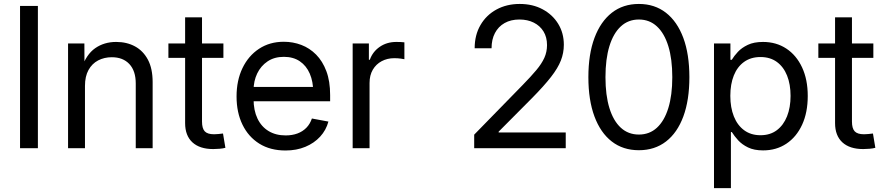

<svg xmlns="http://www.w3.org/2000/svg" viewBox="-20 -758 4519 982"><path d="M173.8 -727.5V0H82.5V-727.5Z M414.6 -318.8V0H328.1V-535.6H411.6L412.1 -405.8H396Q420.9 -479.5 466.8 -511.5Q512.7 -543.5 574.2 -543.5Q628.4 -543.5 670.4 -520.8Q712.4 -498 736.6 -452.6Q760.7 -407.2 760.7 -337.9V0H674.3V-331.1Q674.3 -395.5 641.6 -430.4Q608.9 -465.3 551.8 -465.3Q513.2 -465.3 481.9 -449Q450.7 -432.6 432.6 -399.9Q414.6 -367.2 414.6 -318.8Z M1122.6 -535.6V-461.9H841.3V-535.6ZM926.8 -669.4H1013.2V-136.2Q1013.2 -101.6 1027.1 -86.4Q1041 -71.3 1074.7 -71.3Q1084 -71.3 1096.9 -72.5Q1109.9 -73.7 1120.6 -75.2L1132.8 -2Q1119.6 1.5 1103 2.9Q1086.4 4.4 1070.8 4.4Q1001.5 4.4 964.1 -30Q926.8 -64.5 926.8 -128.4Z M1440.4 11.7Q1362.3 11.7 1306.4 -23.2Q1250.5 -58.1 1220.2 -120.4Q1189.9 -182.6 1189.9 -264.6Q1189.9 -346.7 1220.2 -409.7Q1250.5 -472.7 1304.9 -508.5Q1359.4 -544.4 1431.6 -544.4Q1478.5 -544.4 1521 -528.3Q1563.5 -512.2 1596.7 -478.8Q1629.9 -445.3 1649.2 -394Q1668.5 -342.8 1668.5 -272V-240.2H1244.6V-313.5H1621.1L1582 -286.6Q1582 -340.3 1564.5 -381.1Q1546.9 -421.9 1513.4 -444.6Q1480 -467.3 1431.6 -467.3Q1383.3 -467.3 1348.6 -444.1Q1314 -420.9 1295.4 -382.1Q1276.9 -343.3 1276.9 -296.4V-251.5Q1276.9 -193.4 1296.9 -151.6Q1316.9 -109.9 1353.8 -87.6Q1390.6 -65.4 1440.9 -65.4Q1474.6 -65.4 1501.5 -75.4Q1528.3 -85.4 1547.1 -104.7Q1565.9 -124 1575.2 -151.9L1659.7 -136.2Q1647.9 -92.3 1617.4 -59.1Q1586.9 -25.9 1541.7 -7.1Q1496.6 11.7 1440.4 11.7Z M1783.7 0V-535.6H1866.7V-452.6H1871.6Q1886.2 -493.7 1922.4 -518.6Q1958.5 -543.5 2007.3 -543.5Q2017.6 -543.5 2029.5 -543Q2041.5 -542.5 2048.3 -541.5V-455.1Q2044.4 -456.1 2029.3 -458.3Q2014.2 -460.4 1996.6 -460.4Q1960.9 -460.4 1932.1 -445.1Q1903.3 -429.7 1886.7 -401.4Q1870.1 -373 1870.1 -333.5V0Z M2405.3 0V-69.3L2652.8 -322.8Q2695.3 -366.2 2722.9 -399.2Q2750.5 -432.1 2764.2 -462.4Q2777.8 -492.7 2777.8 -527.3Q2777.8 -567.9 2759.8 -597.2Q2741.7 -626.5 2710 -642.3Q2678.2 -658.2 2636.7 -658.2Q2592.8 -658.2 2560.8 -640.1Q2528.8 -622.1 2511.5 -589.1Q2494.1 -556.2 2494.1 -511.2H2407.7Q2407.7 -578.6 2437.3 -629.6Q2466.8 -680.7 2519 -709.2Q2571.3 -737.8 2638.2 -737.8Q2704.6 -737.8 2755.4 -710.4Q2806.2 -683.1 2835 -636Q2863.8 -588.9 2863.8 -529.3Q2863.8 -487.3 2848.6 -448.5Q2833.5 -409.7 2798.1 -364.3Q2762.7 -318.8 2702.1 -257.3L2530.3 -84.5V-80.6H2873.5V0Z M3247.6 10.3Q3166.5 10.3 3108.9 -34.4Q3051.3 -79.1 3020.3 -162.6Q2989.3 -246.1 2989.3 -363.3Q2989.3 -480.5 3020.5 -564.2Q3051.8 -647.9 3109.4 -692.9Q3167 -737.8 3247.6 -737.8Q3328.1 -737.8 3386 -692.9Q3443.8 -647.9 3474.9 -564.2Q3505.9 -480.5 3505.9 -363.3Q3505.9 -246.1 3475.1 -162.6Q3444.3 -79.1 3386.5 -34.4Q3328.6 10.3 3247.6 10.3ZM3247.6 -69.8Q3301.8 -69.8 3339.8 -104.7Q3377.9 -139.6 3398.2 -205.3Q3418.5 -271 3418.5 -363.3Q3418.5 -456.1 3398.2 -522Q3377.9 -587.9 3339.8 -623Q3301.8 -658.2 3247.6 -658.2Q3193.4 -658.2 3155.3 -623Q3117.2 -587.9 3096.9 -522Q3076.7 -456.1 3076.7 -363.3Q3076.7 -271 3096.9 -205.3Q3117.2 -139.6 3155.3 -104.7Q3193.4 -69.8 3247.6 -69.8Z M3631.8 204.1V-535.6H3715.8V-452.1H3722.7Q3734.4 -471.7 3753.9 -492.7Q3773.4 -513.7 3804.7 -528.6Q3835.9 -543.5 3882.3 -543.5Q3950.2 -543.5 4001.7 -509.5Q4053.2 -475.6 4082.3 -413.3Q4111.3 -351.1 4111.3 -267.1Q4111.3 -182.6 4082.5 -120.1Q4053.7 -57.6 4002.2 -23.2Q3950.7 11.2 3882.8 11.2Q3836.9 11.2 3805.9 -3.9Q3774.9 -19 3755.1 -40.8Q3735.4 -62.5 3723.1 -82.5H3718.3V204.1ZM3869.6 -66.4Q3918.9 -66.4 3953.1 -92Q3987.3 -117.7 4005.4 -163.1Q4023.4 -208.5 4023.4 -267.6Q4023.4 -326.7 4005.6 -371.3Q3987.8 -416 3953.4 -441.2Q3918.9 -466.3 3869.6 -466.3Q3820.3 -466.3 3785.6 -441.4Q3751 -416.5 3733.2 -372.1Q3715.3 -327.6 3715.3 -267.6Q3715.3 -208 3733.4 -162.6Q3751.5 -117.2 3786.1 -91.8Q3820.8 -66.4 3869.6 -66.4Z M4446.8 -535.6V-461.9H4165.5V-535.6ZM4251 -669.4H4337.4V-136.2Q4337.4 -101.6 4351.3 -86.4Q4365.2 -71.3 4398.9 -71.3Q4408.2 -71.3 4421.1 -72.5Q4434.1 -73.7 4444.8 -75.2L4457 -2Q4443.8 1.5 4427.2 2.9Q4410.6 4.4 4395 4.4Q4325.7 4.4 4288.3 -30Q4251 -64.5 4251 -128.4Z"/></svg>

Font: Inter 20pt
Style: Regular
Weight: 400
Version: Version 4.001;git-66647c0bb